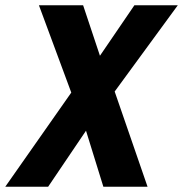

<svg xmlns="http://www.w3.org/2000/svg" viewBox="-94 -541 696 730"><path d="M286 -329 222 -521H54L177 -189L-74 169H89L233 -44L299 169H467L342 -193L582 -521H417Z"/></svg>

Font: Geom Bold
Style: Bold Italic
Weight: 700
Italic angle: -10°
Version: Version 1.102